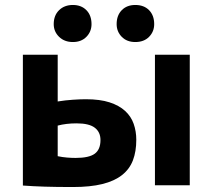

<svg xmlns="http://www.w3.org/2000/svg" viewBox="-20 -745 855 772"><path d="M212 -117Q231 -113 249.5 -111.5Q268 -110 284 -110Q338 -110 361 -127Q384 -144 384 -182Q384 -214 361 -231.5Q338 -249 288 -249Q246 -249 212 -240ZM212 -337Q243 -342 273.5 -344Q304 -346 325 -346Q382 -346 420.5 -333.5Q459 -321 483 -299Q507 -277 517.5 -247Q528 -217 528 -183Q528 -136 514.5 -100.5Q501 -65 470.5 -41Q440 -17 391.5 -5Q343 7 273 7Q207 7 159.5 5.5Q112 4 72 1V-525H212ZM603 -525H743V0H603ZM196 -648Q196 -683 217.5 -704Q239 -725 273 -725Q307 -725 327.5 -704Q348 -683 348 -648Q348 -618 327.5 -597Q307 -576 273 -576Q239 -576 217.5 -597Q196 -618 196 -648ZM449 -648Q449 -683 469.5 -704Q490 -725 524 -725Q559 -725 579.5 -704Q600 -683 600 -648Q600 -618 579.5 -597Q559 -576 524 -576Q490 -576 469.5 -597Q449 -618 449 -648Z"/></svg>

Font: PT Sans Caption
Style: Bold
Weight: 700
Designer: A.Korolkova, O.Umpeleva, V.Yefimov
Foundry: ParaType Ltd
Version: Version 2.003W OFL